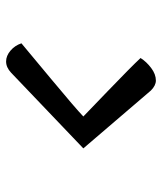

<svg xmlns="http://www.w3.org/2000/svg" viewBox="28 -554 519 614"><g transform="rotate(90 287.0 -246.5)"><path d="M352 -254Q351 -255 272 -331Q193 -407 165 -437Q177 -456 197 -471Q217 -486 237 -486Q253 -486 269 -470L454 -254L212 -23Q195 -7 176 -7Q158 -7 141.5 -21Q125 -35 118 -56Q137 -72 231.5 -150.5Q326 -229 352 -254Z"/></g></svg>

Font: Overlock Black
Style: Italic
Weight: 900
Designer: Dario Muhafara
Foundry: Dario Manuel Muhafara
Version: Version 1.002